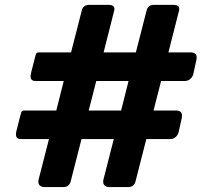

<svg xmlns="http://www.w3.org/2000/svg" viewBox="-20 -761 828 781"><path d="M401.4 -547.9H532.7L576.7 -719.7Q582.5 -740.7 606 -741.2H687Q712.9 -740.7 708.5 -718.8L665 -547.9H756.3Q785.2 -547.4 778.8 -516.6L766.1 -459Q764.6 -453.1 760.7 -447.3Q749.5 -431.6 732.9 -431.6H635.3L604.5 -311.5H696.8Q725.6 -311 719.2 -280.3L706.5 -222.7Q705.1 -216.8 701.2 -210.9Q689.9 -195.3 673.3 -195.3H575.2L530.8 -21.5Q524.9 -0.5 501.5 0H426.3Q419.9 0 414.6 -1.5Q395.5 -7.8 400.9 -31.2L442.9 -195.3H311.5L267.1 -21.5Q261.2 -0.5 237.8 0H162.6Q156.2 0 150.9 -1.5Q131.8 -7.8 137.2 -31.2L179.2 -195.3H65.9Q62 -195.3 58.6 -195.8Q39.1 -199.2 47.4 -230.5L63 -292Q64.5 -299.3 66.4 -304.2Q69.3 -311.5 78.6 -311.5H209L239.3 -431.6H125.5Q121.6 -431.6 118.2 -432.1Q98.6 -435.5 106.9 -466.8L122.6 -528.3Q124 -535.6 126 -540.5Q128.9 -547.9 138.2 -547.9H269L313 -719.7Q318.8 -740.7 342.3 -741.2H423.3Q449.2 -740.7 444.8 -718.8ZM340.8 -311.5H472.7L502.9 -431.6H371.6Z"/></svg>

Font: Allan
Style: Bold
Weight: 700
Version: Version 1.005